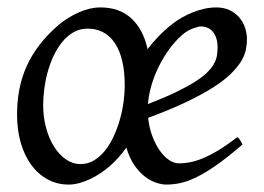

<svg xmlns="http://www.w3.org/2000/svg" viewBox="-20 -477 711 517"><path d="M469.2 -381.8Q452.6 -367.2 437 -346.2Q421.4 -325.2 408.9 -300.5Q396.5 -275.9 388.4 -249.3Q380.4 -222.7 378.4 -196.8Q421.4 -213.4 451.9 -228Q482.4 -242.7 503.2 -255.6Q523.9 -268.6 536.4 -280.5Q548.8 -292.5 555.4 -304Q562 -315.4 564 -326.7Q565.9 -337.9 565.9 -349.1Q565.9 -364.3 562 -375.2Q558.1 -386.2 552 -392.8Q545.9 -399.4 537.8 -402.6Q529.8 -405.8 521 -405.8Q514.2 -405.8 498.8 -400.1Q483.4 -394.5 469.2 -381.8ZM315.9 -246.1Q315.9 -320.8 289.6 -360.4Q263.2 -399.9 215.8 -399.9Q195.3 -399.9 178.5 -390.4Q161.6 -380.9 148.4 -365Q135.3 -349.1 125.2 -328.4Q115.2 -307.6 108.9 -284.9Q102.5 -262.2 99.4 -238.8Q96.2 -215.3 96.2 -194.8Q96.2 -162.1 104 -133.1Q111.8 -104 125.5 -82.3Q139.2 -60.5 157.5 -47.9Q175.8 -35.2 196.8 -35.2Q216.8 -35.2 233.4 -45.2Q250 -55.2 263.2 -72Q276.4 -88.9 286.4 -110.6Q296.4 -132.3 303 -155.8Q309.6 -179.2 312.7 -202.6Q315.9 -226.1 315.9 -246.1ZM645 -371.1Q645 -357.4 641.8 -342.3Q638.7 -327.1 628.7 -311Q618.7 -294.9 600.6 -277.3Q582.5 -259.8 553 -241Q523.4 -222.2 480.7 -201.9Q438 -181.6 378.9 -159.7Q381.8 -132.3 390.4 -109.9Q398.9 -87.4 410.4 -71.3Q421.9 -55.2 435.3 -46.1Q448.7 -37.1 461.9 -37.1Q472.7 -37.1 487.3 -39.3Q502 -41.5 521.2 -48.8Q540.5 -56.2 564.7 -70.3Q588.9 -84.5 619.1 -107.9Q623.5 -105 627.4 -98.4Q631.3 -91.8 632.8 -87.9Q592.8 -53.2 562.3 -32Q531.7 -10.7 507.8 0.7Q483.9 12.2 464.8 16.1Q445.8 20 428.2 20Q415 20 399.4 14.6Q383.8 9.3 368.7 -2.7Q353.5 -14.6 340.8 -33.7Q328.1 -52.7 320.3 -79.6Q300.8 -52.2 276.9 -30.8Q264.6 -20 250.7 -10.7Q236.8 -1.5 222.2 5.4Q207.5 12.2 193.1 16.1Q178.7 20 165 20Q133.3 20 107.4 5.6Q81.5 -8.8 63.5 -33.9Q45.4 -59.1 35.6 -93.5Q25.9 -127.9 25.9 -168Q25.9 -203.1 32 -235.6Q38.1 -268.1 51.5 -298.1Q64.9 -328.1 86.4 -356.2Q107.9 -384.3 138.2 -410.2Q162.1 -430.2 192.1 -443.6Q222.2 -457 250 -457Q301.8 -457 333.7 -427.5Q365.7 -397.9 377.4 -344.7Q391.6 -363.3 408.2 -380.4Q424.8 -397.5 444.8 -413.1Q456.1 -421.9 470.2 -429.9Q484.4 -438 499.8 -444.1Q515.1 -450.2 531 -453.6Q546.9 -457 562 -457Q583 -457 598.6 -449.5Q614.3 -441.9 624.5 -429.7Q634.8 -417.5 639.9 -402.1Q645 -386.7 645 -371.1Z"/></svg>

Font: Gentium Plus APac
Style: Italic
Weight: 400
Italic angle: -8°
Designer: J. Victor Gaultney, Annie Olsen, Iska Routamaa, Becca Hirsbrunner
Foundry: SIL International
Version: Version 5.000